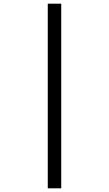

<svg xmlns="http://www.w3.org/2000/svg" viewBox="-20 -780 591 1041"><path d="M239 -760H312V241H239Z"/></svg>

Font: Noto Sans Tagbanwa
Style: Regular
Weight: 400
Designer: Monotype Design Team
Foundry: Monotype Imaging Inc.
Version: Version 2.001; ttfautohint (v1.8.4.7-5d5b)